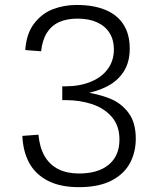

<svg xmlns="http://www.w3.org/2000/svg" viewBox="-20 -762 660 794"><path d="M516.5 -561Q516.5 -504.5 491.5 -465.8Q466.5 -427 423 -404.8Q379.5 -382.5 321 -372.5V-382.5Q385.5 -374 433.2 -355Q481 -336 511.2 -295.8Q541.5 -255.5 541.5 -188.5Q541.5 -133 517.5 -87.8Q493.5 -42.5 441 -15.2Q388.5 12 306.5 12Q228.5 12 177 -15Q125.5 -42 100.2 -89.5Q75 -137 72.5 -200L139 -205Q144 -151 165.2 -115.2Q186.5 -79.5 222.2 -62Q258 -44.5 306.5 -44.5Q386 -44.5 430 -81.2Q474 -118 474 -185Q474 -241.5 442.8 -278Q411.5 -314.5 361 -331.2Q310.5 -348 251 -348H237.5V-405H250Q309.5 -405 355.2 -423.8Q401 -442.5 426 -477Q451 -511.5 451 -558Q451 -597 433.2 -625.5Q415.5 -654 381.8 -669.5Q348 -685 301 -685Q256.5 -685 224.8 -670.8Q193 -656.5 174 -626.5Q155 -596.5 150 -550L84.5 -555Q89 -622.5 120.8 -664.2Q152.5 -706 198.5 -723.8Q244.5 -741.5 296.5 -741.5Q367 -741.5 416.2 -721Q465.5 -700.5 491 -660.2Q516.5 -620 516.5 -561Z"/></svg>

Font: Monaspace Neon Var
Style: Regular
Weight: 400
Designer: Riley Cran and the Lettermatic Team
Version: Version 1.000 (Monaspace Neon Var)